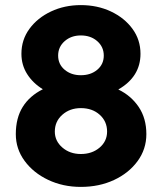

<svg xmlns="http://www.w3.org/2000/svg" viewBox="-20 -730 636 753"><path d="M297 3Q227 3 169 -24.5Q111 -52 76.5 -99Q42 -146 42 -204Q42 -267 69 -310.5Q96 -354 148 -380Q109 -404 86.5 -439.5Q64 -475 64 -519Q64 -574 95.5 -617Q127 -660 180 -685Q233 -710 297 -710Q362 -710 415 -685Q468 -660 499.5 -617Q531 -574 531 -519Q531 -429 444 -379Q494 -355 524 -310.5Q554 -266 554 -204Q554 -145 519.5 -98Q485 -51 427 -24Q369 3 297 3ZM297 -435Q336 -435 361.5 -456.5Q387 -478 387 -512Q387 -546 361.5 -568.5Q336 -591 297 -591Q259 -591 233.5 -568.5Q208 -546 208 -512Q208 -478 233.5 -456.5Q259 -435 297 -435ZM297 -126Q341 -126 370.5 -151Q400 -176 400 -214Q400 -254 371 -280Q342 -306 297 -306Q254 -306 224.5 -280Q195 -254 195 -214Q195 -177 224.5 -151.5Q254 -126 297 -126Z"/></svg>

Font: Readex Pro bold
Style: Bold
Weight: 700
Designer: Bonnie Shaver-Troup, Thomas Jockin
Foundry: Lexend
Version: Version 1.200; ttfautohint (v1.8.3)